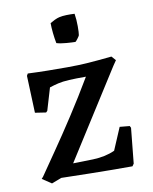

<svg xmlns="http://www.w3.org/2000/svg" viewBox="-79 -728 637 799"><g transform="rotate(-10 240.0 -328.0)"><path d="M76 12 37 -14 44 -22Q70 -60 110.5 -118.5Q151 -177 198.5 -250Q246 -323 292 -401Q248 -401 220.5 -399.5Q193 -398 174 -393.5Q155 -389 137 -383L109 -289L103 -283L57 -290L51 -447L56 -456Q101 -454 141 -453.5Q181 -453 222 -453Q270 -453 311.5 -456Q353 -459 411 -465L427 -447L412 -425L177 -55L262 -57Q315 -59 354 -77L394 -171L436 -167L440 -159L425 -10L418 0Q316 0 237.5 -1.5Q159 -3 118 -4ZM195 -560Q191 -580 188.5 -603.5Q186 -627 186 -646Q194 -651 205.5 -656.5Q217 -662 226 -664Q239 -667 256.5 -667.5Q274 -668 291 -667Q295 -642 295 -614Q295 -586 293 -576Q293 -574 284.5 -562.5Q276 -551 274 -551Q262 -551 236.5 -553Q211 -555 195 -560Z"/></g></svg>

Font: Labrada Medium
Style: Regular
Weight: 500
Designer: Mercedes Jáuregui
Foundry: Omnibus-Type Team
Version: Version 1.000; ttfautohint (v1.8.4.7-5d5b)